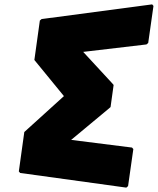

<svg xmlns="http://www.w3.org/2000/svg" viewBox="-20 -851 721 877"><path d="M649 -648 657 -655 681 -824 675 -831 170 -764 162 -757 137 -577 272 -412 91 -248 66 -68 72 -61 557 6 565 -1 589 -170 583 -177 305 -212 477 -355 485 -362 499 -463 493 -470 360 -614Z"/></svg>

Font: Hussar Woodtype
Style: BlkObl
Weight: 900
Foundry: Cannot Into Space Fonts
Version: Version 1.07